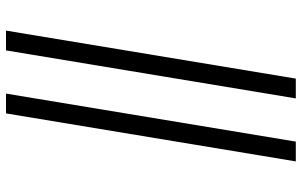

<svg xmlns="http://www.w3.org/2000/svg" viewBox="-203 -660 1006 640"><g transform="rotate(90 300.0 -340.0)"><path d="M292 143 452 -823H518L358 143ZM82 143 242 -823H308L148 143Z"/></g></svg>

Font: Iosevka Aile Light Oblique
Style: Regular
Weight: 300
Italic angle: -9°
Designer: Belleve Invis
Foundry: Belleve Invis
Version: Version 31.1.0; ttfautohint (v1.8.4)